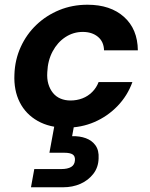

<svg xmlns="http://www.w3.org/2000/svg" viewBox="-20 -528 635 812"><path d="M259 12Q190 12 139.5 -16.5Q89 -45 63.5 -95.5Q38 -146 41 -213Q43 -275 67.5 -329Q92 -383 134 -423Q176 -463 231 -485.5Q286 -508 350 -508Q447 -508 504.5 -456.5Q562 -405 563 -315H420Q419 -352 394 -372.5Q369 -393 330 -393Q290 -393 256.5 -371Q223 -349 202.5 -310.5Q182 -272 180 -223Q178 -195 184.5 -173Q191 -151 204 -135Q217 -119 236 -111Q255 -103 278 -103Q305 -103 328.5 -112Q352 -121 370 -139Q388 -157 397 -181H540Q519 -123 477 -79.5Q435 -36 379.5 -12Q324 12 259 12ZM111 264 125 187H239Q266 187 281 178Q296 169 297 149Q298 132 287 125Q276 118 252 118H189L212 -7H295L285 48Q317 47 343 56.5Q369 66 384 87Q399 108 397 142Q396 180 374.5 207.5Q353 235 320 249.5Q287 264 247 264Z"/></svg>

Font: DM Sans 28pt
Style: Bold Italic
Weight: 700
Italic angle: -10°
Version: Version 4.004;gftools[0.9.30]